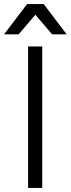

<svg xmlns="http://www.w3.org/2000/svg" viewBox="-39 -930 350 950"><path d="M100 -700H170V0H100ZM136 -857 53 -760H-19L95 -910H177L291 -760H219Z"/></svg>

Font: Retni Sans
Style: Regular
Weight: 400
Designer: Vitaly Kuzmin
Foundry: ParaType Ltd.
Version: Version 1.00;March 2, 2019;FontCreator 11.5.0.2425 64-bit; t